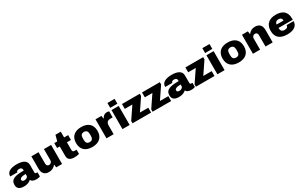

<svg xmlns="http://www.w3.org/2000/svg" viewBox="314 -2664 7215 4614"><g transform="rotate(-30 3921.5 -356.5)"><path d="M216 12C305 12 364 -16 407 -54H414C427 -14 478 12 558 12C607 12 646 1 662 -8V-123H626C604 -123 594 -140 594 -162V-368C594 -498 466 -540 321 -540C140 -540 45 -474 45 -377C45 -372 45 -368 46 -363H242V-367C242 -402 283 -413 318 -413C361 -413 395 -393 395 -350V-324C164 -324 30 -294 30 -136C30 -26 106 12 216 12ZM297 -112C263 -112 229 -121 229 -162C229 -201 277 -230 395 -230V-185C395 -142 348 -112 297 -112Z M909 12C981 12 1054 -21 1093 -80H1100L1110 0H1273V-528H1074V-218C1074 -173 1041 -135 991 -135C947 -135 924 -166 924 -210V-528H725V-186C725 -61 784 12 909 12Z M1618 12C1653 12 1713 5 1746 -6V-123H1690C1645 -123 1634 -147 1634 -192V-393H1746V-528H1634V-688H1486L1443 -528H1361V-393H1435V-129C1435 -21 1510 12 1618 12Z M2111 12C2291 12 2409 -79 2409 -264C2409 -449 2291 -540 2111 -540C1931 -540 1814 -449 1814 -264C1814 -79 1931 12 2111 12ZM2111 -123C2041 -123 2013 -165 2013 -235V-292C2013 -362 2041 -405 2111 -405C2181 -405 2210 -362 2210 -292V-235C2210 -165 2181 -123 2111 -123Z M2505 0H2704V-235C2704 -315 2735 -362 2821 -362H2885V-529C2876 -534 2853 -541 2826 -541C2766 -541 2713 -508 2688 -448H2681L2668 -528H2505Z M2949 -590H3148V-725H2949ZM2949 0H3148V-528H2949Z M3228 0H3743V-135H3510L3734 -466V-528H3240V-393H3450L3228 -65Z M3784 0H4299V-135H4066L4290 -466V-528H3796V-393H4006L3784 -65Z M4516 12C4605 12 4664 -16 4707 -54H4714C4727 -14 4778 12 4858 12C4907 12 4946 1 4962 -8V-123H4926C4904 -123 4894 -140 4894 -162V-368C4894 -498 4766 -540 4621 -540C4440 -540 4345 -474 4345 -377C4345 -372 4345 -368 4346 -363H4542V-367C4542 -402 4583 -413 4618 -413C4661 -413 4695 -393 4695 -350V-324C4464 -324 4330 -294 4330 -136C4330 -26 4406 12 4516 12ZM4597 -112C4563 -112 4529 -121 4529 -162C4529 -201 4577 -230 4695 -230V-185C4695 -142 4648 -112 4597 -112Z M4987 0H5502V-135H5269L5493 -466V-528H4999V-393H5209L4987 -65Z M5583 -590H5782V-725H5583ZM5583 0H5782V-528H5583Z M6175 12C6355 12 6473 -79 6473 -264C6473 -449 6355 -540 6175 -540C5995 -540 5878 -449 5878 -264C5878 -79 5995 12 6175 12ZM6175 -123C6105 -123 6077 -165 6077 -235V-292C6077 -362 6105 -405 6175 -405C6245 -405 6274 -362 6274 -292V-235C6274 -165 6245 -123 6175 -123Z M6569 0H6768V-310C6768 -355 6801 -393 6851 -393C6895 -393 6918 -362 6918 -318V0H7117V-342C7117 -467 7058 -540 6933 -540C6860 -540 6793 -510 6752 -448H6745L6732 -528H6569Z M7521 12C7711 12 7807 -66 7807 -192H7614C7614 -149 7588 -115 7517 -115C7441 -115 7411 -157 7411 -230H7807V-264C7807 -454 7699 -540 7509 -540C7329 -540 7212 -449 7212 -264C7212 -74 7331 12 7521 12ZM7412 -324C7419 -379 7450 -413 7517 -413C7573 -413 7606 -379 7606 -324Z"/></g></svg>

Font: Archivo Black
Style: Regular
Weight: 900
Designer: Hector Gatti
Foundry: Omnibus-Type
Version: Version 2.001